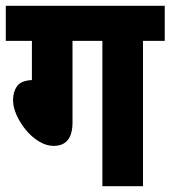

<svg xmlns="http://www.w3.org/2000/svg" viewBox="-20 -642 588 662"><path d="M230 -501V-220Q230 -139 165 -139Q140 -139 115 -154Q90 -169 70 -193Q50 -217 37.5 -244.5Q25 -272 25 -297Q25 -325 38.5 -344.5Q52 -364 90 -366V-501H0V-622H548V-501H473V0H333V-501Z"/></svg>

Font: Noto Sans Devanagari Condensed ExtraBold
Style: Regular
Weight: 800
Width: 3
Designer: Jelle Bosma - Monotype Design Team
Foundry: Monotype Imaging Inc.
Version: Version 2.004; ttfautohint (v1.8.4.7-5d5b)